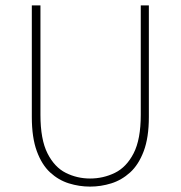

<svg xmlns="http://www.w3.org/2000/svg" viewBox="-20 -680 670 712"><path d="M314 12Q274 12 235.5 0Q197 -12 166 -40.5Q135 -69 116.5 -119.5Q98 -170 98 -246V-660H130V-254Q130 -163 156 -111.5Q182 -60 224 -39Q266 -18 314 -18Q363 -18 406 -39Q449 -60 475.5 -111.5Q502 -163 502 -254V-660H532V-246Q532 -170 513 -119.5Q494 -69 462.5 -40.5Q431 -12 392.5 0Q354 12 314 12Z"/></svg>

Font: Source Sans 3
Style: Regular
Weight: 200
Designer: Paul D. Hunt
Foundry: Adobe
Version: Version 3.046;hotconv 1.0.118;makeotfexe 2.5.65603